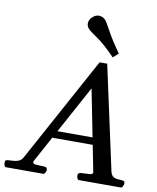

<svg xmlns="http://www.w3.org/2000/svg" viewBox="-149 -1051 922 1129"><g transform="rotate(10 312.0 -486.5)"><path d="M475.1 -64.5 380.4 -543.9 119.6 -64.5Q118.7 -62.5 118.4 -60.8Q118.2 -59.1 118.2 -57.6Q118.2 -46.4 138.9 -45.4Q159.7 -44.4 189 -43Q198.2 -42 201.2 -37.4Q204.1 -32.7 204.6 -24.9Q204.1 -19.5 199.5 -9.8Q194.8 0 186.5 0H-34.7Q-42.5 0 -45.2 -9.8Q-47.9 -19.5 -47.4 -24.9Q-47.4 -36.1 -43.7 -39.1Q-40 -42 -29.8 -43Q-17.6 -44.4 -0.2 -44.7Q17.1 -44.9 33.9 -52Q50.8 -59.1 61 -80.6L400.4 -703.1H445.8L581.1 -80.6Q586.9 -59.1 599.9 -52Q612.8 -44.9 627 -44.7Q641.1 -44.4 650.4 -43Q660.2 -41.5 663.8 -38.8Q667.5 -36.1 667.5 -24.9Q667 -19.5 662.4 -9.8Q657.7 0 649.4 0H402.3Q394 0 390.4 -9.8Q386.7 -19.5 387.2 -24.9Q386.2 -41 403.8 -43Q434.6 -44.9 455.3 -45.7Q476.1 -46.4 476.1 -59.1Q476.1 -60.5 475.1 -64.5ZM189 -218.3 201.7 -261.2H468.3L475.1 -218.3ZM471.2 -745.1Q406.7 -812 361.6 -842.8Q316.4 -873.5 306.2 -884.3Q292.5 -898.9 292.5 -917Q292.5 -926.8 296.9 -937Q301.3 -947.3 312 -956.5Q330.1 -972.7 349.6 -972.7Q361.8 -972.7 372.1 -967.5Q382.3 -962.4 388.7 -955.1Q398.4 -944.3 425.8 -893.6Q453.1 -842.8 502.9 -773.4Z"/></g></svg>

Font: Gelasio
Style: Italic
Weight: 400
Italic angle: -8.5°
Designer: Eben Sorkin
Foundry: Eben Sorkin
Version: Version 1.008